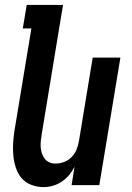

<svg xmlns="http://www.w3.org/2000/svg" viewBox="-20 -755 540 783"><path d="M158 8Q132 8 108 -1Q84 -10 68.5 -28Q53 -46 45 -70Q37 -94 34.5 -119Q32 -144 33.5 -170Q35 -196 39 -222L108 -639H73L89 -735H237L150 -207Q148 -194 146.5 -180.5Q145 -167 146 -154Q147 -141 151 -129Q155 -117 162.5 -107.5Q170 -98 181.5 -93Q193 -88 206 -88Q224 -88 241.5 -94.5Q259 -101 272 -114.5Q285 -128 292 -145Q299 -162 302 -180L358 -520H471L385 0H272L284 -75Q275 -57 262 -41.5Q249 -26 232 -14.5Q215 -3 196 2.5Q177 8 158 8Z"/></svg>

Font: Iosevka Oblique
Style: Bold
Weight: 700
Italic angle: -9°
Monospace: yes
Designer: Belleve Invis
Foundry: Belleve Invis
Version: Version 32.5.0; ttfautohint (v1.8.4)